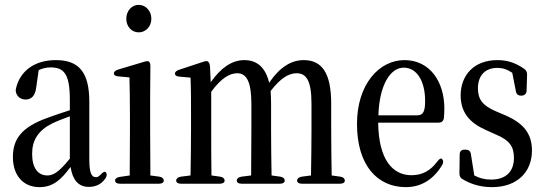

<svg xmlns="http://www.w3.org/2000/svg" viewBox="-20 -768 2234 789"><path d="M142 1C197 1 230 -28 270 -82C278 -30 301 0 345 0C375 0 398 -12 414 -36C420 -46 420 -54 415 -60C411 -65 403 -61 393 -50C386 -42 380 -40 374 -40C357 -40 347 -55 347 -113V-350C347 -470 305 -521 210 -521C121 -521 63 -476 46 -406C44 -397 44 -391 48 -382C54 -368 68 -359 85 -359C108 -359 125 -373 129 -410L139 -480C157 -488 172 -491 188 -491C243 -491 267 -464 267 -358V-315C235 -305 203 -294 176 -284C69 -246 33 -197 33 -123C33 -44 78 1 142 1ZM112 -136C112 -192 137 -232 195 -261C216 -271 242 -281 267 -290V-116C223 -62 200 -47 175 -47C137 -47 112 -76 112 -136Z M453 -26C453 -18 460 -13 473 -13H633C646 -13 653 -18 653 -26C653 -34 647 -40 635 -42L598 -47L597 -231V-376L598 -495C598 -506 596 -511 593 -514C589 -518 582 -517 572 -514L465 -482C453 -478 448 -473 448 -466C448 -459 455 -455 467 -454L512 -450C513 -404 514 -355 514 -290V-231L513 -47L472 -41C460 -39 453 -34 453 -26ZM499 -691C499 -659 521 -635 550 -635C579 -635 602 -659 602 -691C602 -723 579 -748 550 -748C521 -748 499 -723 499 -691Z M704 -26C704 -18 711 -13 724 -13H883C896 -13 903 -18 903 -26C903 -34 897 -40 885 -42L849 -47C848 -100 848 -179 848 -231V-391C889 -447 924 -467 955 -467C992 -467 1013 -434 1013 -342V-231L1012 -47L972 -42C960 -40 953 -34 953 -26C953 -18 960 -13 973 -13H1130C1143 -13 1150 -18 1150 -26C1150 -34 1144 -40 1132 -42L1096 -47C1095 -99 1094 -177 1094 -231V-342C1094 -361 1093 -378 1092 -394C1134 -448 1167 -467 1199 -467C1238 -467 1260 -438 1260 -342V-231C1260 -177 1259 -100 1258 -47L1220 -42C1208 -40 1201 -34 1201 -26C1201 -18 1208 -13 1221 -13H1377C1390 -13 1397 -18 1397 -26C1397 -34 1391 -40 1379 -42L1343 -47C1342 -99 1341 -177 1341 -231V-342C1341 -468 1303 -521 1228 -521C1176 -521 1129 -491 1086 -428C1071 -492 1035 -521 984 -521C933 -521 887 -489 846 -430L843 -494C842 -505 840 -510 836 -514C832 -518 826 -518 815 -514L715 -481C704 -477 699 -472 699 -465C699 -458 706 -454 718 -453L763 -449C765 -402 765 -356 765 -292V-231C765 -180 764 -100 763 -47L723 -42C711 -40 704 -34 704 -26Z M1648 1C1714 1 1764 -34 1797 -90C1803 -100 1802 -108 1797 -114C1792 -120 1785 -115 1776 -103C1748 -66 1715 -48 1671 -48C1593 -48 1536 -112 1534 -264H1782C1794 -264 1802 -270 1804 -282C1805 -294 1806 -306 1806 -322C1806 -433 1746 -521 1642 -521C1537 -521 1447 -420 1447 -259C1447 -88 1531 1 1648 1ZM1535 -294C1539 -421 1585 -490 1639 -490C1693 -490 1727 -435 1727 -353C1727 -310 1719 -294 1694 -294Z M2002 1C2108 1 2166 -64 2166 -149C2166 -216 2135 -260 2057 -294L2017 -311C1964 -334 1944 -359 1944 -405C1944 -456 1972 -489 2024 -489C2046 -489 2064 -483 2085 -469L2100 -393C2102 -381 2109 -375 2121 -375H2123C2135 -375 2144 -383 2144 -395L2146 -462C2146 -472 2142 -480 2133 -486C2099 -509 2067 -521 2024 -521C1926 -521 1873 -457 1873 -376C1873 -305 1911 -263 1976 -234L2016 -216C2074 -192 2092 -166 2092 -119C2092 -64 2060 -30 1998 -30C1971 -30 1950 -36 1929 -47L1915 -135C1913 -148 1905 -153 1893 -153H1889C1876 -153 1869 -146 1869 -133L1868 -55C1868 -44 1872 -36 1882 -31C1918 -10 1956 1 2002 1Z"/></svg>

Font: 寒蝉锦书宋 CompactLight
Style: Bold
Weight: 400
Width: 4
Designer: 寒蝉锦书宋{Warren} 思源宋体{Ryoko NISHIZUKA 西塚涼子 (kana & ideographs); Frank Grießhammer (Latin, Greek & Cyrillic); Wenlong ZHANG 
Foundry: Adobe & ChillType
Version: Version 2.000;Glyphs 3.1.1 (3135)